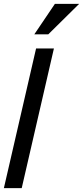

<svg xmlns="http://www.w3.org/2000/svg" viewBox="-22 -970 428 990"><path d="M-2 0 164 -720H256L90 0ZM227 -793H155L261 -950H386Z"/></svg>

Font: Instrument Sans Condensed Medium
Style: Italic
Weight: 500
Width: 3
Italic angle: -13°
Designer: Rodrigo Fuenzalida
Foundry: fragTYPE
Version: Version 1.000;gftools[0.9.28]